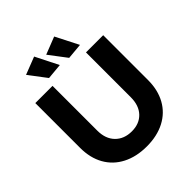

<svg xmlns="http://www.w3.org/2000/svg" viewBox="-247 -1077 1246 1246"><g transform="rotate(-45 376.0 -454.0)"><path d="M379 -127Q448 -127 489 -170Q530 -213 530 -289V-700H688V-289Q688 -197 650.5 -129.5Q613 -62 543 -25.5Q473 11 378 11Q283 11 212 -25.5Q141 -62 103 -129.5Q65 -197 65 -289V-700H223V-289Q223 -214 265.5 -170.5Q308 -127 379 -127ZM273 -919 352 -762 243 -752 152 -872ZM457 -919 537 -762 428 -752 337 -872Z"/></g></svg>

Font: Argentum Sans SemiBold
Style: Regular
Weight: 600
Designer: Julieta Ulanovsky (Modified by Cristiano Sobral)
Foundry: Julieta Ulanovsky
Version: Version 5.001;November 22, 2018;FontCreator 11.5.0.2425 64-b